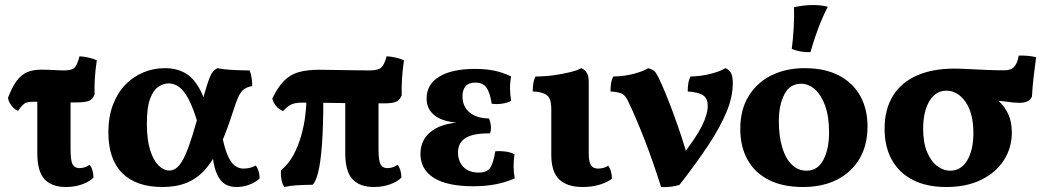

<svg xmlns="http://www.w3.org/2000/svg" viewBox="-20 -740 4182 769"><path d="M51.6 -295.8Q35.4 -304 24.8 -318.5Q14.2 -333 12 -348.4Q28.8 -392 47 -416.4Q65.2 -440.8 88.8 -450.9Q112.4 -461 146.4 -461Q168.8 -461 194 -459.5Q219.2 -458 238 -458Q267.2 -458 278.3 -468.7Q289.4 -479.4 298.4 -514.6Q316.2 -513.6 336.1 -509Q356 -504.4 367.8 -498.2Q362 -461.6 359.8 -425.4Q357.6 -389.2 358.8 -362Q351.2 -342.2 336 -335.9Q320.8 -329.6 278.4 -329.6Q254 -329.6 223.9 -330.6Q193.8 -331.6 165.7 -332.1Q137.6 -332.6 116.8 -332.6Q99.2 -332.6 89.3 -330.2Q79.4 -327.8 71.4 -319.9Q63.4 -312 51.6 -295.8ZM243.8 9Q187.4 9 158.4 -22.3Q129.4 -53.6 129.4 -126.4V-350.8H262.6V-142Q262.6 -96.2 271 -81.4Q279.4 -66.6 298 -66.6Q319.8 -66.6 339.4 -80.2Q353.6 -61 354.4 -28.6Q338.6 -12.4 308.9 -1.7Q279.2 9 243.8 9Z M630.6 9Q525.4 9 469.7 -46.7Q414 -102.4 414 -209.6Q414 -270.8 431.8 -318.7Q449.6 -366.6 481 -399.6Q512.4 -432.6 553.6 -449.8Q594.8 -467 641 -467Q686.4 -467 720.6 -447.9Q754.8 -428.8 779.3 -384.4Q803.8 -340 820.2 -263.2L774.6 -238Q755.2 -304.8 736 -341.4Q716.8 -378 696.8 -392Q676.8 -406 655.4 -406Q634.8 -406 614.5 -392.6Q594.2 -379.2 581.2 -344.5Q568.2 -309.8 568.2 -244.6Q568.2 -181 581.2 -139.3Q594.2 -97.6 614.9 -77.3Q635.6 -57 658 -57Q680.4 -57 698 -78.1Q715.6 -99.2 732.8 -145.3Q750 -191.4 771 -266Q788.4 -327.8 799.1 -365.4Q809.8 -403 817.3 -423.2Q824.8 -443.4 832.4 -452.5Q840 -461.6 851.2 -467Q872.8 -462 908.9 -460Q945 -458 979.8 -458Q985.2 -445.2 987.7 -428.7Q990.2 -412.2 990.2 -395.8Q972.6 -392 961.3 -385.2Q950 -378.4 941.5 -364.7Q933 -351 924.7 -327Q916.4 -303 903.8 -264.8Q880.6 -195.2 855.6 -144Q830.6 -92.8 799.7 -58.8Q768.8 -24.8 727.6 -7.9Q686.4 9 630.6 9ZM927.6 9Q880 9 858 -26.2Q836 -61.4 831.8 -118.6L870 -193.8Q881.6 -136.8 895.6 -109.6Q909.6 -82.4 924.5 -73.6Q939.4 -64.8 955 -64.8Q982.4 -64.8 1004.8 -77Q1019 -57.8 1019.8 -25.4Q1002.6 -8.8 977.6 0.1Q952.6 9 927.6 9Z M1113.8 -295.2Q1097 -301.6 1085.5 -315.8Q1074 -330 1070.6 -345.4Q1093.4 -392.4 1118.5 -417.2Q1143.6 -442 1177.1 -451.3Q1210.6 -460.6 1258.8 -460.6Q1270.6 -460.6 1295.3 -460.1Q1320 -459.6 1349.6 -459.3Q1379.2 -459 1408.2 -458.5Q1437.2 -458 1459.6 -458Q1493.6 -458 1506.3 -468.7Q1519 -479.4 1528.6 -514.6Q1546.4 -513.6 1566.3 -509Q1586.2 -504.4 1598 -498.2Q1592.2 -460.4 1590 -423Q1587.8 -385.6 1589 -358.4Q1583.2 -342.8 1570.1 -334.4Q1557 -326 1517 -326Q1420.2 -326 1334.8 -327.5Q1249.4 -329 1190.4 -329Q1173 -329 1160.3 -326.1Q1147.6 -323.2 1136.8 -315.8Q1126 -308.4 1113.8 -295.2ZM1119 9Q1110.6 -2 1107.2 -21.5Q1103.8 -41 1105.6 -58.6Q1135 -82 1154.6 -118Q1174.2 -154 1186 -195.3Q1197.8 -236.6 1202.7 -276.6Q1207.6 -316.6 1207.6 -348.4L1275 -347.4Q1275 -232.8 1269.4 -159.6Q1263.8 -86.4 1253.9 -48.2Q1244 -10 1232 0Q1197 0.4 1169.2 2Q1141.4 3.6 1119 9ZM1477.2 9Q1420.8 9 1391.8 -22.3Q1362.8 -53.6 1362.8 -126.4V-350.8H1496V-142Q1496 -96.2 1504.4 -81.4Q1512.8 -66.6 1531.4 -66.6Q1553.2 -66.6 1572.8 -80.2Q1587 -61 1587.8 -28.6Q1572 -12.4 1542.3 -1.7Q1512.6 9 1477.2 9Z M1876.4 6Q1770.6 6 1717.3 -27.8Q1664 -61.6 1664 -123.8Q1664 -183.6 1712.2 -217.5Q1760.4 -251.4 1855.8 -251.4V-246.4Q1768.4 -246.4 1728.5 -272.2Q1688.6 -298 1688.6 -345.8Q1688.6 -401.8 1739.2 -432.9Q1789.8 -464 1882.6 -464Q1925.2 -464 1959.7 -457Q1994.2 -450 2027.2 -433.6Q2022.4 -410 2022.7 -385.8Q2023 -361.6 2027.2 -335.8Q2011.8 -327.6 1990.1 -324.7Q1968.4 -321.8 1949.4 -324.4Q1943 -367.2 1929 -388.2Q1915 -409.2 1884.2 -409.2Q1857 -409.2 1844.7 -394.5Q1832.4 -379.8 1832.4 -354.4Q1832.4 -313.2 1860.4 -289.9Q1888.4 -266.6 1938.4 -265.4Q1944.8 -250.8 1946.2 -234.5Q1947.6 -218.2 1942.2 -205.6Q1877.2 -206.8 1845.8 -188Q1814.4 -169.2 1814.4 -129.2Q1814.4 -93.8 1836.2 -71.3Q1858 -48.8 1897.6 -48.8Q1930.8 -48.8 1943.5 -68.1Q1956.2 -87.4 1963.8 -134Q1982.8 -136 2004.2 -133.1Q2025.6 -130.2 2040.6 -122.2Q2036.8 -96.8 2037.1 -72.4Q2037.4 -48 2041.6 -25.4Q2002.8 -8.8 1962.4 -1.4Q1922 6 1876.4 6Z M2313.6 9Q2252 9 2220 -21.1Q2188 -51.2 2188 -120.4V-303.4Q2188 -326.4 2182.6 -341.5Q2177.2 -356.6 2161.2 -364.3Q2145.2 -372 2113.6 -373.8Q2113.6 -389.6 2115.9 -405.2Q2118.2 -420.8 2125 -433.6Q2160.4 -433.6 2197.3 -438.6Q2234.2 -443.6 2264 -451.1Q2293.8 -458.6 2308.2 -467Q2322 -461.6 2330 -448.7Q2338 -435.8 2338 -412.6V-126Q2338 -91 2347 -77.9Q2356 -64.8 2375.4 -64.8Q2385 -64.8 2395.9 -67.4Q2406.8 -70 2416 -76.4Q2430.2 -57.2 2431 -24.8Q2414 -10.4 2382.7 -0.7Q2351.4 9 2313.6 9Z M2627.8 9Q2613.4 -36.6 2596.7 -84.9Q2580 -133.2 2561.8 -180Q2543.6 -226.8 2526.1 -267.6Q2508.6 -308.4 2493.2 -339.6Q2482.8 -360 2468.4 -365.8Q2454 -371.6 2425 -373.8Q2425 -389.6 2427.3 -405.2Q2429.6 -420.8 2436.4 -433.6Q2481 -434.4 2519.6 -444.7Q2558.2 -455 2576.4 -467Q2592.8 -462 2600.2 -455.8Q2607.6 -449.6 2617.4 -429.8Q2629 -406.2 2644.6 -368.6Q2660.2 -331 2676.7 -286.1Q2693.2 -241.2 2708.7 -194.7Q2724.2 -148.2 2735 -107H2704.6Q2767.8 -188 2791.2 -235.2Q2814.6 -282.4 2814.6 -316Q2814.6 -343.8 2798 -356.9Q2781.4 -370 2734.4 -373.8Q2734.4 -389.6 2736.7 -405.2Q2739 -420.8 2745.8 -433.6Q2788.2 -434.4 2827.6 -444.7Q2867 -455 2885.8 -467Q2901.8 -460 2908.4 -446.6Q2915 -433.2 2915 -406.6Q2915 -351.6 2889.3 -290.1Q2863.6 -228.6 2815.9 -156.9Q2768.2 -85.2 2702 0Q2688.8 5.2 2667.9 7.7Q2647 10.2 2627.8 9Z M3196.2 9Q3115 9 3058.9 -19.6Q3002.8 -48.2 2973.9 -100.5Q2945 -152.8 2945 -223.6Q2945 -301.2 2978.8 -355.8Q3012.6 -410.4 3070.8 -438.7Q3129 -467 3201.6 -467Q3285.2 -467 3341.4 -437Q3397.6 -407 3426.1 -354.7Q3454.6 -302.4 3454.6 -233.8Q3454.6 -158.8 3422.8 -104.7Q3391 -50.6 3333.3 -20.8Q3275.6 9 3196.2 9ZM3210.8 -56.4Q3255.2 -56.4 3277.9 -99.9Q3300.6 -143.4 3300.6 -209.2Q3300.6 -273 3284.8 -316.7Q3269 -360.4 3243.4 -382.5Q3217.8 -404.6 3188.6 -404.6Q3143.2 -404.6 3121.3 -361.5Q3099.4 -318.4 3099.4 -254.8Q3099.4 -196.4 3112.3 -151.8Q3125.2 -107.2 3150.1 -81.8Q3175 -56.4 3210.8 -56.4ZM3226 -531Q3203.4 -530.6 3185.7 -534Q3168 -537.4 3151.2 -543.8Q3156.4 -583.6 3158.9 -628.6Q3161.4 -673.6 3160.2 -711Q3178.2 -715.2 3197.7 -717.5Q3217.2 -719.8 3235.8 -719.8Q3270.2 -719.8 3295.4 -713Q3272.6 -668 3256 -623.3Q3239.4 -578.6 3226 -531Z M3770.2 9Q3691 9 3635.9 -19.4Q3580.8 -47.8 3551.9 -100Q3523 -152.2 3523 -224.2Q3523 -302.8 3556.7 -356.6Q3590.4 -410.4 3652.9 -437.8Q3715.4 -465.2 3800.6 -465.2Q3824.8 -465.2 3857.4 -463.5Q3890 -461.8 3927.1 -460.1Q3964.2 -458.4 4002.8 -458.4Q4030.6 -458.4 4043.2 -473.8Q4055.8 -489.2 4060.2 -517.4Q4077.2 -518 4096.3 -516.4Q4115.4 -514.8 4129.8 -510.6Q4125 -475.6 4120.1 -433.8Q4115.2 -392 4113.2 -353.4Q4107.2 -339.8 4094.8 -334Q4082.4 -328.2 4063.4 -328.2Q4041.8 -328.2 4011.7 -332.7Q3981.6 -337.2 3939.2 -338L3931.8 -370.8Q3958.6 -355.2 3981.5 -333.9Q4004.4 -312.6 4018.5 -282.3Q4032.6 -252 4032.6 -209.6Q4032.6 -148 4000.8 -98.5Q3969 -49 3910.3 -20Q3851.6 9 3770.2 9ZM3786 -56.4Q3829.6 -56.4 3854.1 -98Q3878.6 -139.6 3878.6 -206.6Q3878.6 -287.6 3846.9 -332.2Q3815.2 -376.8 3771 -376.8Q3727 -376.8 3702.2 -334.6Q3677.4 -292.4 3677.4 -224.8Q3677.4 -169 3692.9 -131.6Q3708.4 -94.2 3733.3 -75.3Q3758.2 -56.4 3786 -56.4Z"/></svg>

Font: Vollkorn
Style: Regular
Weight: 400
Designer: Friedrich Althausen
Foundry: Friedrich Althausen
Version: Version 4.104